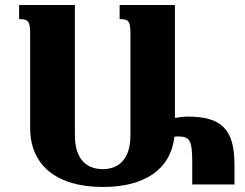

<svg xmlns="http://www.w3.org/2000/svg" viewBox="-20 -734 975 764"><path d="M687 -191C736 -191 745 -177 745 -83V0H913V-79C913 -219 862 -270 727 -270C710 -270 694 -267 676 -265V-714H456V-658C493 -658 499 -649 499 -599V-195C499 -106 457 -61 389 -61C317 -61 278 -109 278 -196V-714H56V-658C93 -658 100 -649 100 -599V-224C100 -77 205 10 389 10C555 10 659 -59 674 -190C679 -191 685 -191 687 -191Z"/></svg>

Font: Noto Serif Armenian Extra
Style: Regular
Weight: 800
Designer: Monotype Design Team
Foundry: Monotype Imaging Inc.
Version: Version 1.901